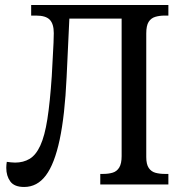

<svg xmlns="http://www.w3.org/2000/svg" viewBox="-20 -734 725 764"><path d="M76 10Q37 10 21 -12Q5 -34 5 -66Q5 -72 5.5 -78Q6 -84 7 -90Q15 -89 23.5 -88Q32 -87 40 -87Q73 -87 98 -102Q123 -117 140.5 -155Q158 -193 168.5 -260Q179 -327 186 -431Q188 -473 190 -506Q192 -539 193 -563.5Q194 -588 194 -602Q194 -639 178 -655.5Q162 -672 124 -672H104V-714H650V-672H635Q615 -672 598 -667Q581 -662 571.5 -647Q562 -632 562 -601V-109Q562 -80 572 -65.5Q582 -51 598.5 -46.5Q615 -42 635 -42H650V0H379V-42H391Q412 -42 428.5 -47Q445 -52 454.5 -67.5Q464 -83 464 -113V-660H256L245 -426Q238 -275 217.5 -178.5Q197 -82 162.5 -36Q128 10 76 10Z"/></svg>

Font: Noto Serif SemiCondensed
Style: Regular
Weight: 400
Width: 4
Designer: Monotype Design Team
Foundry: Monotype Imaging Inc.
Version: Version 2.013